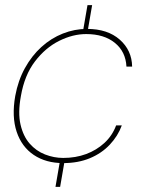

<svg xmlns="http://www.w3.org/2000/svg" viewBox="-20 -620 552 744"><path d="M195 104 214 -6H232L213 104ZM300 -490 319 -600H337L318 -490ZM225 12Q158 12 111 -19.5Q64 -51 44.5 -109.5Q25 -168 39 -248Q50 -308 76.5 -356Q103 -404 140.5 -438Q178 -472 223.5 -490Q269 -508 317 -508Q397 -508 444 -466.5Q491 -425 492 -362H470Q467 -420 425 -454Q383 -488 314 -488Q262 -488 209 -461.5Q156 -435 115.5 -382Q75 -329 61 -248Q49 -183 59.5 -137.5Q70 -92 95 -63.5Q120 -35 154.5 -21.5Q189 -8 225 -8Q273 -8 313.5 -23Q354 -38 384.5 -66Q415 -94 430 -134H452Q437 -93 405.5 -59.5Q374 -26 328.5 -7Q283 12 225 12Z"/></svg>

Font: DM Sans 28pt Thin
Style: Italic
Weight: 250
Italic angle: -10°
Version: Version 4.004;gftools[0.9.30]